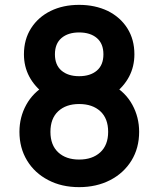

<svg xmlns="http://www.w3.org/2000/svg" viewBox="-20 -755 652 790"><path d="M305.5 15Q233.5 15 178.5 -14Q122.5 -43 91.2 -94.8Q60 -146.5 60 -212.5Q60 -273 88 -323.8Q116 -374.5 168 -404.5L165.5 -366Q78.5 -432 78.5 -531.5Q78.5 -593 108 -639Q137.5 -685 188.5 -710Q239.5 -735 305.5 -735Q371 -735 423.5 -710Q475.5 -684 504.2 -638.2Q533 -592.5 533 -531.5Q533 -431 445.5 -365L445 -404Q496.5 -375 524.5 -324Q552.5 -273 552.5 -212.5Q552.5 -146 521 -94.5Q489 -42.5 433 -13.8Q377 15 305.5 15ZM305.5 -98.5Q360 -98.5 392.5 -128.2Q425 -158 425 -212.5Q425 -267.5 392.8 -297.2Q360.5 -327 305.5 -327Q251.5 -327 219.5 -297.2Q187.5 -267.5 187.5 -212.5Q187.5 -158 219.5 -128.2Q251.5 -98.5 305.5 -98.5ZM305.5 -441.5Q351.5 -441.5 378.5 -464.5Q405.5 -487.5 405.5 -531.5Q405.5 -575.5 378.5 -598.5Q351.5 -621.5 305.5 -621.5Q260 -621.5 233 -598.5Q206 -575.5 206 -531.5Q206 -487.5 233 -464.5Q260 -441.5 305.5 -441.5Z"/></svg>

Font: Vortex Mix
Style: Bold
Weight: 700
Designer: Mikhail Sharanda
Foundry: Mikhail Sharanda
Version: Version 4.504;Glyphs 3.1.2 (3151)